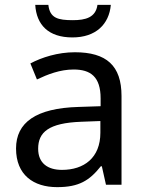

<svg xmlns="http://www.w3.org/2000/svg" viewBox="-20 -760 601 790"><path d="M436 -740H381C374 -688 332 -677 280 -677C219 -677 185 -685 179 -740H125C130 -658 179 -606 278 -606C374 -606 429 -660 436 -740ZM288 -545C218 -545 152 -524 105 -499L132 -433C176 -454 227 -474 283 -474C353 -474 394 -444 394 -355V-323L303 -320C128 -315 46 -256 46 -149C46 -40 118 10 215 10C305 10 348 -17 395 -76H399L416 0H480V-365C480 -490 418 -545 288 -545ZM314 -259 393 -262V-214C393 -110 325 -61 235 -61C177 -61 137 -88 137 -148C137 -216 180 -254 314 -259Z"/></svg>

Font: Noto Sans Nandinagari
Style: Regular
Weight: 400
Designer: Ek Type
Foundry: Ek Type
Version: Version 1.002